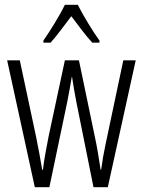

<svg xmlns="http://www.w3.org/2000/svg" viewBox="-20 -785 599 805"><path d="M306 -765H252C231 -721 190 -655 162 -615V-606H192C218 -634 251 -681 279 -717C308 -679 339 -636 367 -606H397V-615C374 -646 329 -719 306 -765ZM300 -358 372 0H432L549 -532H497L423 -182C414 -140 410 -115 404 -73H402C394 -126 386 -174 378 -210L311 -532H252L184 -214C174 -164 164 -110 160 -73H157C149 -119 141 -166 131 -213L63 -532H10L126 0H187L262 -358C269 -391 275 -429 281 -463H282C287 -430 293 -393 300 -358Z"/></svg>

Font: Noto Sans Thai Looped ExtraCondensed Light
Style: Regular
Weight: 300
Width: 2
Designer: Sasikarn Vongin, Ben Mitchell
Foundry: The Fontpad Ltd
Version: Version 1.001